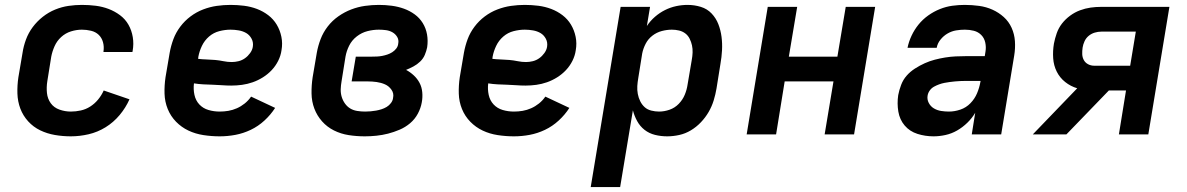

<svg xmlns="http://www.w3.org/2000/svg" viewBox="-20 -548 4840 783"><path d="M269 8Q236 8 204 2.5Q172 -3 144 -16.5Q116 -30 95 -53Q74 -76 63 -105Q52 -134 51 -167Q50 -200 55 -233L72 -333Q76 -360 86 -387Q96 -414 113.5 -437.5Q131 -461 154.5 -479.5Q178 -498 205 -509Q232 -520 259.5 -524Q287 -528 314 -528Q343 -528 370.5 -524.5Q398 -521 423 -511.5Q448 -502 469.5 -486Q491 -470 504 -447Q517 -424 521.5 -396.5Q526 -369 521 -341Q521 -340 520.5 -338.5Q520 -337 520 -336H402Q402 -337 402 -337.5Q402 -338 402 -338Q405 -358 400 -376Q395 -394 382.5 -406Q370 -418 351.5 -422.5Q333 -427 314 -427Q292 -427 269.5 -420Q247 -413 229.5 -397Q212 -381 202.5 -359.5Q193 -338 189 -317L173 -217Q169 -192 171.5 -168.5Q174 -145 187 -127Q200 -109 222.5 -101Q245 -93 269 -93Q289 -93 309.5 -97.5Q330 -102 348 -113.5Q366 -125 380 -142Q394 -159 403 -179L508 -143Q493 -109 468 -79Q443 -49 410.5 -29Q378 -9 341.5 -0.5Q305 8 269 8Z M876 8Q843 8 810 3Q777 -2 748.5 -15.5Q720 -29 698 -51.5Q676 -74 664 -103.5Q652 -133 651 -166Q650 -199 655 -233L672 -333Q677 -361 687 -388Q697 -415 715 -439Q733 -463 757 -481Q781 -499 808.5 -509.5Q836 -520 864 -524Q892 -528 920 -528Q948 -528 975.5 -524.5Q1003 -521 1028 -511.5Q1053 -502 1074 -486Q1095 -470 1108.5 -447.5Q1122 -425 1127.5 -398Q1133 -371 1128 -343Q1125 -321 1114.5 -300Q1104 -279 1088 -262Q1072 -245 1052 -232.5Q1032 -220 1010.5 -212.5Q989 -205 967 -202Q945 -199 923 -199Q904 -199 885 -200.5Q866 -202 847 -202.5Q828 -203 809 -204Q790 -205 771 -208Q768 -184 773 -161Q778 -138 793 -122Q808 -106 830 -99.5Q852 -93 876 -93Q894 -93 911.5 -96Q929 -99 946 -106.5Q963 -114 978 -126Q993 -138 1004 -154L1102 -108Q1084 -80 1058.5 -56.5Q1033 -33 1002.5 -18.5Q972 -4 940 2Q908 8 876 8ZM925 -295Q939 -295 953 -298.5Q967 -302 979 -310.5Q991 -319 1000 -331.5Q1009 -344 1011 -357Q1014 -375 1006 -390Q998 -405 984.5 -413Q971 -421 954 -424Q937 -427 920 -427Q898 -427 874.5 -421Q851 -415 832.5 -399Q814 -383 803.5 -361Q793 -339 789 -317L788 -308Q805 -306 822.5 -305.5Q840 -305 857 -303.5Q874 -302 891 -298.5Q908 -295 925 -295Z M1468 8Q1434 8 1402 3Q1370 -2 1342 -16Q1314 -30 1293.5 -53Q1273 -76 1262 -105Q1251 -134 1250.5 -167Q1250 -200 1255 -233L1272 -333Q1277 -361 1287.5 -388.5Q1298 -416 1316.5 -440Q1335 -464 1360 -481.5Q1385 -499 1412.5 -509.5Q1440 -520 1468.5 -524Q1497 -528 1525 -528Q1552 -528 1578 -524.5Q1604 -521 1627.5 -512.5Q1651 -504 1671 -489.5Q1691 -475 1704 -454Q1717 -433 1721.5 -407.5Q1726 -382 1722 -355Q1719 -340 1712.5 -324.5Q1706 -309 1693.5 -297Q1681 -285 1666 -277Q1651 -269 1636 -263Q1653 -254 1667.5 -240.5Q1682 -227 1691 -210Q1700 -193 1702 -172Q1704 -151 1700 -130Q1696 -107 1684 -84.5Q1672 -62 1652.5 -45.5Q1633 -29 1609.5 -19Q1586 -9 1562.5 -3Q1539 3 1515 5.5Q1491 8 1468 8ZM1469 -93Q1480 -93 1491.5 -94Q1503 -95 1514 -97Q1525 -99 1536 -102.5Q1547 -106 1557 -112Q1567 -118 1574.5 -128Q1582 -138 1583 -149Q1587 -167 1576.5 -182Q1566 -197 1550 -204Q1534 -211 1516 -213.5Q1498 -216 1480 -216H1414L1431 -317H1496Q1507 -317 1517.5 -317.5Q1528 -318 1538.5 -320Q1549 -322 1559.5 -325.5Q1570 -329 1579.5 -335Q1589 -341 1596 -350Q1603 -359 1604 -370Q1607 -385 1600 -397Q1593 -409 1581 -416Q1569 -423 1554.5 -425Q1540 -427 1525 -427Q1502 -427 1478.5 -421Q1455 -415 1435 -399.5Q1415 -384 1404 -362Q1393 -340 1389 -317L1373 -217Q1370 -200 1369.5 -184Q1369 -168 1373.5 -153Q1378 -138 1387 -125.5Q1396 -113 1408.5 -105.5Q1421 -98 1437 -95.5Q1453 -93 1469 -93Z M2076 8Q2043 8 2010 3Q1977 -2 1948.5 -15.5Q1920 -29 1898 -51.5Q1876 -74 1864 -103.5Q1852 -133 1851 -166Q1850 -199 1855 -233L1872 -333Q1877 -361 1887 -388Q1897 -415 1915 -439Q1933 -463 1957 -481Q1981 -499 2008.5 -509.5Q2036 -520 2064 -524Q2092 -528 2120 -528Q2148 -528 2175.5 -524.5Q2203 -521 2228 -511.5Q2253 -502 2274 -486Q2295 -470 2308.5 -447.5Q2322 -425 2327.5 -398Q2333 -371 2328 -343Q2325 -321 2314.5 -300Q2304 -279 2288 -262Q2272 -245 2252 -232.5Q2232 -220 2210.5 -212.5Q2189 -205 2167 -202Q2145 -199 2123 -199Q2104 -199 2085 -200.5Q2066 -202 2047 -202.5Q2028 -203 2009 -204Q1990 -205 1971 -208Q1968 -184 1973 -161Q1978 -138 1993 -122Q2008 -106 2030 -99.5Q2052 -93 2076 -93Q2094 -93 2111.5 -96Q2129 -99 2146 -106.5Q2163 -114 2178 -126Q2193 -138 2204 -154L2302 -108Q2284 -80 2258.5 -56.5Q2233 -33 2202.5 -18.5Q2172 -4 2140 2Q2108 8 2076 8ZM2125 -295Q2139 -295 2153 -298.5Q2167 -302 2179 -310.5Q2191 -319 2200 -331.5Q2209 -344 2211 -357Q2214 -375 2206 -390Q2198 -405 2184.5 -413Q2171 -421 2154 -424Q2137 -427 2120 -427Q2098 -427 2074.5 -421Q2051 -415 2032.5 -399Q2014 -383 2003.5 -361Q1993 -339 1989 -317L1988 -308Q2005 -306 2022.5 -305.5Q2040 -305 2057 -303.5Q2074 -302 2091 -298.5Q2108 -295 2125 -295Z M2389 215 2511 -520H2631L2618 -442Q2632 -463 2651 -479.5Q2670 -496 2692 -507Q2714 -518 2737.5 -523Q2761 -528 2784 -528Q2812 -528 2838 -520Q2864 -512 2882 -493Q2900 -474 2909.5 -449.5Q2919 -425 2922.5 -398Q2926 -371 2924.5 -343Q2923 -315 2918 -287L2902 -187Q2898 -163 2890.5 -138.5Q2883 -114 2870 -91.5Q2857 -69 2838.5 -49.5Q2820 -30 2797.5 -16.5Q2775 -3 2750 2.5Q2725 8 2701 8Q2675 8 2651 2Q2627 -4 2608.5 -18.5Q2590 -33 2578.5 -54Q2567 -75 2561 -98L2509 215ZM2668 -93Q2689 -93 2710.5 -100.5Q2732 -108 2748 -124.5Q2764 -141 2772.5 -161.5Q2781 -182 2784 -203L2801 -303Q2804 -319 2804.5 -334Q2805 -349 2802 -363Q2799 -377 2792.5 -390Q2786 -403 2775 -411.5Q2764 -420 2749.5 -423.5Q2735 -427 2720 -427Q2700 -427 2679 -421.5Q2658 -416 2640.5 -402.5Q2623 -389 2613 -369.5Q2603 -350 2599 -330L2583 -230Q2580 -213 2579 -197Q2578 -181 2581 -165Q2584 -149 2591 -135Q2598 -121 2609 -111Q2620 -101 2636 -97Q2652 -93 2668 -93Z M3025 0 3111 -520H3231L3197 -317H3395L3429 -520H3549L3463 0H3343L3379 -216H3180L3145 0Z M3787 8Q3753 8 3721.5 -2Q3690 -12 3669.5 -36Q3649 -60 3643.5 -93Q3638 -126 3643 -160Q3647 -181 3655 -202Q3663 -223 3677.5 -239.5Q3692 -256 3711.5 -268.5Q3731 -281 3751 -290Q3771 -299 3792 -304.5Q3813 -310 3834.5 -313.5Q3856 -317 3877 -318Q3898 -319 3918 -319H3996L3999 -338Q4002 -356 3998 -374.5Q3994 -393 3981.5 -405.5Q3969 -418 3951.5 -422.5Q3934 -427 3915 -427Q3897 -427 3879 -424Q3861 -421 3844.5 -411.5Q3828 -402 3815.5 -386.5Q3803 -371 3800 -353H3681Q3686 -378 3697.5 -402.5Q3709 -427 3726 -448Q3743 -469 3765.5 -485Q3788 -501 3813 -511Q3838 -521 3863.5 -524.5Q3889 -528 3914 -528Q3944 -528 3973 -524Q4002 -520 4027.5 -508.5Q4053 -497 4073.5 -478.5Q4094 -460 4105.5 -434.5Q4117 -409 4119 -380Q4121 -351 4116 -321L4063 0H3943L3957 -88Q3944 -66 3925 -47.5Q3906 -29 3883.5 -16Q3861 -3 3836 2.5Q3811 8 3787 8ZM3850 -93Q3873 -93 3896.5 -101Q3920 -109 3937.5 -127Q3955 -145 3964.5 -167.5Q3974 -190 3978 -213L3979 -218H3918Q3908 -218 3897 -217.5Q3886 -217 3875 -216Q3864 -215 3853 -213.5Q3842 -212 3831.5 -210Q3821 -208 3810 -204Q3799 -200 3789 -194.5Q3779 -189 3772 -179.5Q3765 -170 3763 -159Q3760 -143 3767.5 -128.5Q3775 -114 3788.5 -106Q3802 -98 3818 -95.5Q3834 -93 3850 -93Z M4192 0 4373 -188Q4346 -196 4324 -213.5Q4302 -231 4289.5 -256Q4277 -281 4275 -310.5Q4273 -340 4278 -370Q4282 -391 4289.5 -412.5Q4297 -434 4311 -452Q4325 -470 4344 -484Q4363 -498 4384.5 -506Q4406 -514 4427.5 -517Q4449 -520 4471 -520H4749L4663 0H4543L4572 -179H4502L4329 0ZM4442 -280H4589L4612 -419H4471Q4458 -419 4444.5 -415Q4431 -411 4420 -402Q4409 -393 4403 -380Q4397 -367 4395 -354Q4393 -340 4393.5 -327Q4394 -314 4400 -303Q4406 -292 4417.5 -286Q4429 -280 4442 -280Z"/></svg>

Font: Iosevka SS04 Extended
Style: Bold Italic
Weight: 700
Width: 7
Italic angle: -9°
Monospace: yes
Designer: Belleve Invis
Foundry: Belleve Invis
Version: Version 19.0.0; ttfautohint (v1.8.4)